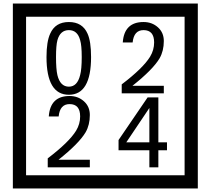

<svg xmlns="http://www.w3.org/2000/svg" viewBox="-20 -980 1195 1090"><path d="M1103 90H53V-960H1103ZM1028 15V-885H128V15ZM497 -656Q497 -442 371 -442Q244 -442 244 -656Q244 -744 265 -789Q294 -855 371 -855Q448 -855 477 -789Q497 -745 497 -656ZM444 -656Q444 -723 435 -752Q420 -809 371 -809Q322 -809 306 -752Q298 -723 298 -656Q298 -587 306 -553Q322 -488 371 -488Q419 -488 435 -554Q444 -587 444 -656ZM910 -450H671V-501Q792 -593 832 -658Q855 -696 855 -739Q855 -809 795 -809Q740 -809 733 -739H677Q685 -855 795 -855Q843 -855 876.5 -825Q910 -795 910 -747Q910 -691 886 -649Q848 -585 732 -493H910ZM490 -30H251V-81Q372 -173 412 -238Q435 -276 435 -319Q435 -389 375 -389Q320 -389 313 -319H257Q265 -435 375 -435Q423 -435 456.5 -405Q490 -375 490 -327Q490 -271 466 -229Q428 -165 312 -73H490ZM928 -127H879V-30H828V-127H653V-185L818 -427H879V-172H928ZM828 -172V-367L697 -172Z"/></svg>

Font: Unicode BMP Fallback SIL
Style: Regular
Weight: 400
Foundry: NRSI, SIL International
Version: Version 5.1 Based on Unicode 5.1